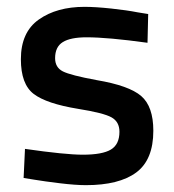

<svg xmlns="http://www.w3.org/2000/svg" viewBox="-20 -530 508 561"><path d="M413 -489 411 -405Q295 -421 233 -421Q186 -421 163.5 -407Q141 -393 141 -360Q141 -333 163.5 -321.5Q186 -310 262 -296Q357 -280 392.5 -249.5Q428 -219 428 -148Q428 -63 378 -26Q328 11 231 11Q201 11 155.5 5.5Q110 0 80 -5L49 -10L53 -95Q171 -78 222 -78Q279 -78 304 -93Q329 -108 329 -145Q329 -174 306 -187Q283 -200 208 -212Q116 -227 78.5 -255.5Q41 -284 41 -357Q41 -436 93.5 -473Q146 -510 227 -510Q259 -510 305.5 -505Q352 -500 382 -494Z"/></svg>

Font: TitilliumText
Style: Medium
Weight: 500
Designer: Accademia di Belle Arti di Urbino and others
Foundry: Accademia di Belle Arti di Urbino and others.
Version: Version 60.001